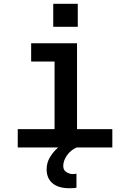

<svg xmlns="http://www.w3.org/2000/svg" viewBox="-20 -781 690 1017"><path d="M269 0V-552H388V0ZM74 0V-97H575V0ZM145 -455V-552H328V-455ZM262 -639V-761H392V-639ZM385 213Q378 215 369.5 215.5Q361 216 347 216Q289 216 258 189.5Q227 163 227 116Q227 81 244.5 52Q262 23 287.5 0.5Q313 -22 336 -34L386 0Q353 15 334 43Q315 71 315 98Q315 120 331.5 130.5Q348 141 365 141Q370 141 374.5 140.5Q379 140 385 139Z"/></svg>

Font: Azeret Mono Thin Medium
Style: Regular
Weight: 500
Version: Version 1.002